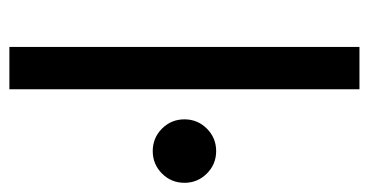

<svg xmlns="http://www.w3.org/2000/svg" viewBox="-204 -564 768 399"><g transform="rotate(90 179.5 -364.0)"><path d="M165 -727.5V0H77.1V-727.5ZM293.5 -297.9Q266.1 -297.9 246.8 -317.1Q227.5 -336.4 227.5 -363.8Q227.5 -391.1 246.8 -410.4Q266.1 -429.7 293.5 -429.7Q320.8 -429.7 340.1 -410.4Q359.4 -391.1 359.4 -363.8Q359.4 -336.4 340.1 -317.1Q320.8 -297.9 293.5 -297.9Z"/></g></svg>

Font: Inter-Regular
Style: Regular
Weight: 400
Designer: Rasmus Andersson
Foundry: rsms
Version: Version 4.000;git-a52131595